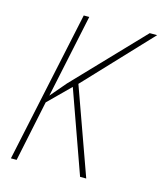

<svg xmlns="http://www.w3.org/2000/svg" viewBox="-108 -794 740 874"><g transform="rotate(15 262.0 -357.0)"><path d="M26 0 178 -714H204L121 -321L184 -395L489 -714H524L235 -407L381 0H352L214 -387L113 -287L53 0Z"/></g></svg>

Font: Noto Sans UI SemiCondensed Thin
Style: Italic
Weight: 250
Width: 4
Italic angle: -12°
Designer: Monotype Design Team
Foundry: Monotype Imaging Inc.
Version: Version 1.901